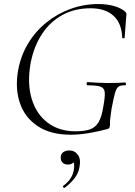

<svg xmlns="http://www.w3.org/2000/svg" viewBox="-20 -656 670 952"><path d="M330 12Q231 12 167 -30.5Q103 -73 78.5 -145.5Q54 -218 70 -308Q83 -380 119.5 -440.5Q156 -501 210 -544.5Q264 -588 330 -612Q396 -636 468 -636Q509 -636 544 -626.5Q579 -617 601 -598Q607 -591 607 -587Q607 -583 606 -575L598 -470Q597 -466 591.5 -466Q586 -466 586 -470Q583 -542 542 -578.5Q501 -615 429 -615Q350 -615 289 -581.5Q228 -548 188 -487Q148 -426 132 -344Q114 -243 137 -166.5Q160 -90 216.5 -47.5Q273 -5 354 -5Q397 -5 424.5 -14Q452 -23 468 -49Q484 -75 492 -126Q501 -174 499.5 -196.5Q498 -219 479 -226Q460 -233 414 -233Q409 -233 409.5 -241Q410 -249 414 -249Q466 -245 509 -244.5Q552 -244 600 -247Q604 -247 604.5 -240Q605 -233 600 -233Q579 -234 568 -226.5Q557 -219 550 -194Q543 -169 533 -116Q528 -83 526.5 -67Q525 -51 525.5 -43.5Q526 -36 524 -28Q523 -22 520.5 -20Q518 -18 512 -16Q468 -4 420.5 4Q373 12 330 12ZM301 275Q297 277 293.5 272.5Q290 268 294 265Q317 248 330 228Q343 208 346 186Q351 158 343 146.5Q335 135 324 132L351 125Q352 143 342 151.5Q332 160 317 160Q300 160 290.5 150.5Q281 141 281 125Q281 108 293 99Q305 90 324 90Q350 90 366 111.5Q382 133 374 173Q369 203 349.5 228Q330 253 301 275Z"/></svg>

Font: Cormorant Infant Light
Style: Italic
Weight: 300
Italic angle: -10°
Designer: Christian Thalmann (Catharsis Fonts)
Foundry: Catharsis Fonts
Version: Version 4.001